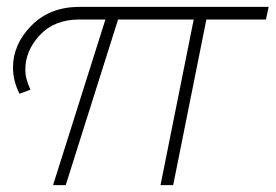

<svg xmlns="http://www.w3.org/2000/svg" viewBox="-20 -541 805 561"><path d="M486 0H449L546 -484H325L172 0H135L288 -484H212Q139 -484 96.5 -438.5Q54 -393 54 -338Q54 -310 69 -279L37 -267Q18 -305 18 -343Q18 -412 72 -466.5Q126 -521 213 -521H765L757 -484H583Z"/></svg>

Font: Argentum Sans ExtraLight
Style: Italic
Weight: 200
Italic angle: -11°
Designer: Julieta Ulanovsky (font), Cristiano Sobral (main changes and remaster)
Foundry: Julieta Ulanovsky (font), Cristiano Sobral (main changes and remaster)
Version: Version 2.007;June 15, 2022;FontCreator 14.0.0.2814 64-bit; 